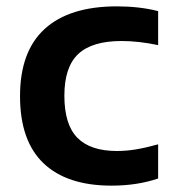

<svg xmlns="http://www.w3.org/2000/svg" viewBox="-20 -574 544 604"><path d="M43 -271.5Q43 -412.5 120.8 -483.2Q198.5 -554 347.5 -554Q419 -554 477.5 -539V-432Q416.5 -445 362.5 -445Q269.5 -445 226 -404Q182.5 -363 182.5 -273Q182.5 -182 223.5 -140.5Q264.5 -99 347.5 -99Q377 -99 407.5 -104Q438 -109 477.5 -120V-12.5Q411.5 10 331 10Q190.5 10 116.8 -60.5Q43 -131 43 -271.5Z"/></svg>

Font: Encode Sans Semi Expanded SmBd
Style: Regular
Weight: 600
Width: 6
Designer: Multiple Designers
Foundry: Impallari Type
Version: Version 2.000